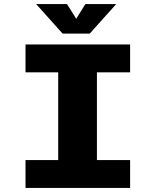

<svg xmlns="http://www.w3.org/2000/svg" viewBox="-20 -917 750 937"><path d="M547 -897 418 -753H285.5L156.5 -897H307L352 -825.5L396.5 -897ZM615 -564H453V-136H615V0H104.5V-136H264V-564H104.5V-700H615Z"/></svg>

Font: League Mono ExtraBold
Style: Regular
Weight: 800
Width: 6
Designer: Tyler Finck
Foundry: The League of Moveable Type / Tyler Finck
Version: Version 2.210